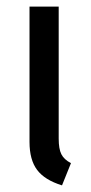

<svg xmlns="http://www.w3.org/2000/svg" viewBox="-20 -547 274 579"><path d="M157 -129Q157 -98 165 -82Q173 -66 194 -55L167 12Q115 -4 92 -34.5Q69 -65 69 -119V-527H157Z"/></svg>

Font: Fira Sans Extra Condensed
Style: Regular
Weight: 400
Width: 1
Designer: Carrois Corporate & Edenspiekermann AG
Foundry: Carrois Corporate GbR & Edenspiekermann AG
Version: Version 4.203